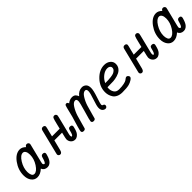

<svg xmlns="http://www.w3.org/2000/svg" viewBox="281 -1523 2616 2616"><g transform="rotate(-45 1589.0 -215.5)"><path d="M125 -147.9Q125 -253.9 191.4 -345Q257.8 -436 338.9 -436Q382.8 -436 422.9 -396Q434.1 -420.9 458 -420.9Q471.2 -420.9 481.7 -411.4Q492.2 -401.9 492.2 -388.2Q492.2 -382.3 488.8 -370.1L424.8 -113.8Q418.9 -89.8 418.9 -84Q418.9 -72.8 423.6 -66.4Q428.2 -60.1 432.1 -58.6Q436 -57.1 439 -57.1Q459 -57.1 481.9 -143.1Q490.7 -171.9 516.1 -171.9H520Q553.2 -171.9 553.2 -143.1Q553.2 -140.1 550 -126Q546.9 -111.8 538.3 -88.9Q529.8 -65.9 517.8 -45.4Q505.9 -24.9 484.9 -10Q463.9 4.9 438 4.9Q378.9 4.9 356.9 -46.9Q301.8 4.9 243.2 4.9Q189.9 4.9 157.5 -38.1Q125 -81.1 125 -147.9ZM194.8 -145Q194.8 -110.8 206.3 -84Q217.8 -57.1 245.1 -57.1Q292 -57.1 340.1 -131.1Q388.2 -205.1 388.2 -285.2Q388.2 -326.2 374 -350.1Q359.9 -374 335.9 -374Q288.1 -374 241.5 -298.6Q194.8 -223.1 194.8 -145Z M648.9 -27.8Q648.9 -30.8 652.8 -46.9L740.7 -400.9Q748.5 -429.7 774.9 -430.2Q774.9 -430.2 777.8 -430.2Q792 -430.2 800 -424.1Q808.1 -418 810.1 -412.6Q812 -407.2 812 -401.9Q812 -395 807.9 -378.4Q803.7 -361.8 793.7 -323.5Q783.7 -285.2 775.9 -250H923.8Q930.7 -278.8 941.9 -324.2Q958 -393.1 967 -411.6Q976.1 -430.2 998 -430.2Q1012.2 -430.2 1021.5 -420.2Q1030.8 -410.2 1030.8 -397Q1030.8 -394 1024.9 -367.2L960 -106.9Q956.1 -90.8 956.1 -82Q956.1 -58.1 967.8 -58.1Q976.6 -58.1 985.8 -75.2Q995.6 -95.2 1001.7 -122.6Q1007.8 -149.9 1014.9 -160.9Q1022 -171.9 1041 -171.9H1042Q1078.1 -171.9 1078.1 -143.1Q1077.1 -137.2 1075.4 -127.2Q1073.7 -117.2 1065.9 -91.6Q1058.1 -65.9 1047.1 -46.4Q1036.1 -26.9 1015.1 -11Q994.1 4.9 968.8 4.9Q932.6 4.9 909.2 -21Q885.7 -46.9 885.7 -84Q885.7 -96.2 908.7 -189H759.8Q758.8 -183.1 755.9 -172.6Q752.9 -162.1 743.9 -125Q734.9 -87.9 721.7 -37.1Q710.4 4.9 683.1 4.9Q668 4.9 658.4 -4.9Q648.9 -14.6 648.9 -27.8Z M1099.6 -22Q1099.6 -35.2 1115.7 -92Q1131.8 -148.9 1144.8 -190.9Q1157.7 -232.9 1160.6 -243.2Q1168.5 -277.3 1181.6 -328.1Q1198.7 -399.9 1205.3 -415Q1211.9 -430.2 1230 -430.2Q1241.2 -430.2 1248 -423.1Q1254.9 -416 1256.3 -410.4Q1257.8 -404.8 1257.8 -401.9Q1298.8 -436 1344.7 -436Q1363.8 -436 1378.2 -430.4Q1392.6 -424.8 1401.6 -413.8Q1410.6 -402.8 1415.3 -395Q1419.9 -387.2 1423.8 -375Q1472.7 -436 1535.6 -436Q1568.8 -436 1594.2 -413.6Q1619.6 -391.1 1619.6 -338.9Q1619.6 -293 1587.2 -197Q1554.7 -101.1 1554.7 -81.1Q1554.7 -69.8 1560.8 -64.9Q1566.9 -60.1 1573.2 -59.1Q1579.6 -58.1 1585.7 -51.5Q1591.8 -44.9 1591.8 -33Q1591.8 -21 1582.8 -10.5Q1573.7 0 1559.6 0Q1536.6 0 1517.3 -18.1Q1498 -36.1 1498 -76.2Q1498 -111.3 1530.5 -205.1Q1563 -298.8 1563 -335Q1563 -374 1535.6 -374Q1499.5 -374 1465.6 -320.1Q1431.6 -266.1 1412.1 -203.1Q1392.6 -140.1 1376.7 -78.1Q1360.8 -16.1 1358.9 -12.2Q1350.1 4.9 1325.7 4.9H1323.7Q1307.6 4.9 1299.8 -3.7Q1292 -12.2 1292 -22.9Q1292 -41 1331.3 -173.6Q1370.6 -306.2 1370.6 -335Q1370.6 -374 1343.8 -374Q1307.6 -374 1273.7 -319.6Q1239.7 -265.1 1220.2 -202.1Q1200.7 -139.2 1184.8 -77.1Q1168.9 -15.1 1167 -12.2Q1158.2 4.9 1133.8 4.9H1132.8Q1101.6 4.9 1099.6 -22Z M1711.9 -165Q1711.9 -271 1791.3 -353.5Q1870.6 -436 1965.8 -436Q2019 -436 2054.4 -407Q2089.8 -377.9 2089.8 -332Q2089.8 -277.8 2047.9 -241.2Q2021 -218.3 1976.8 -205.6Q1932.6 -192.9 1898.2 -190.9Q1863.8 -189 1807.6 -189H1783.7Q1781.7 -187 1781.7 -163.1Q1781.7 -122.1 1803.7 -89.1Q1825.7 -56.2 1875.5 -56.2H1877.9Q1934.1 -56.2 1971.4 -64.7Q2008.8 -73.2 2021.7 -82.5Q2034.7 -91.8 2046.1 -100.3Q2057.6 -108.9 2067.9 -108.9Q2080.1 -108.9 2091.3 -96.9Q2102.5 -85 2102.5 -73.2Q2102.5 -55.2 2073.2 -35.6Q2043.9 -16.1 2009.8 -6.8Q1963.9 5.4 1879.9 4.9Q1832 4.9 1796.9 -11.5Q1761.7 -27.8 1744.1 -55.4Q1726.6 -83 1719.2 -110.1Q1711.9 -137.2 1711.9 -165ZM1801.8 -250Q1835.9 -250 1857.4 -250.5Q1878.9 -251 1913.3 -255.4Q1947.8 -259.8 1967.8 -267.8Q1987.8 -275.9 2003.7 -292Q2019.5 -308.1 2019.5 -331.1Q2019.5 -350.1 2004.2 -362.1Q1988.8 -374 1963.9 -374Q1917 -374 1871.3 -338.6Q1825.7 -303.2 1801.8 -250Z M2223.6 -27.8Q2223.6 -30.8 2227.5 -46.9L2315.4 -400.9Q2323.2 -429.7 2349.6 -430.2Q2349.6 -430.2 2352.5 -430.2Q2366.7 -430.2 2374.8 -424.1Q2382.8 -418 2384.8 -412.6Q2386.7 -407.2 2386.7 -401.9Q2386.7 -395 2382.6 -378.4Q2378.4 -361.8 2368.4 -323.5Q2358.4 -285.2 2350.6 -250H2498.5Q2505.4 -278.8 2516.6 -324.2Q2532.7 -393.1 2541.7 -411.6Q2550.8 -430.2 2572.8 -430.2Q2586.9 -430.2 2596.2 -420.2Q2605.5 -410.2 2605.5 -397Q2605.5 -394 2599.6 -367.2L2534.7 -106.9Q2530.8 -90.8 2530.8 -82Q2530.8 -58.1 2542.5 -58.1Q2551.3 -58.1 2560.5 -75.2Q2570.3 -95.2 2576.4 -122.6Q2582.5 -149.9 2589.6 -160.9Q2596.7 -171.9 2615.7 -171.9H2616.7Q2652.8 -171.9 2652.8 -143.1Q2651.9 -137.2 2650.1 -127.2Q2648.4 -117.2 2640.6 -91.6Q2632.8 -65.9 2621.8 -46.4Q2610.8 -26.9 2589.8 -11Q2568.8 4.9 2543.5 4.9Q2507.3 4.9 2483.9 -21Q2460.4 -46.9 2460.4 -84Q2460.4 -96.2 2483.4 -189H2334.5Q2333.5 -183.1 2330.6 -172.6Q2327.6 -162.1 2318.6 -125Q2309.6 -87.9 2296.4 -37.1Q2285.2 4.9 2257.8 4.9Q2242.7 4.9 2233.2 -4.9Q2223.6 -14.6 2223.6 -27.8Z M2749.5 -147.9Q2749.5 -253.9 2815.9 -345Q2882.3 -436 2963.4 -436Q3007.3 -436 3047.4 -396Q3058.6 -420.9 3082.5 -420.9Q3095.7 -420.9 3106.2 -411.4Q3116.7 -401.9 3116.7 -388.2Q3116.7 -382.3 3113.3 -370.1L3049.3 -113.8Q3043.5 -89.8 3043.5 -84Q3043.5 -72.8 3048.1 -66.4Q3052.7 -60.1 3056.6 -58.6Q3060.5 -57.1 3063.5 -57.1Q3083.5 -57.1 3106.4 -143.1Q3115.2 -171.9 3140.6 -171.9H3144.5Q3177.7 -171.9 3177.7 -143.1Q3177.7 -140.1 3174.6 -126Q3171.4 -111.8 3162.8 -88.9Q3154.3 -65.9 3142.3 -45.4Q3130.4 -24.9 3109.4 -10Q3088.4 4.9 3062.5 4.9Q3003.4 4.9 2981.4 -46.9Q2926.3 4.9 2867.7 4.9Q2814.5 4.9 2782 -38.1Q2749.5 -81.1 2749.5 -147.9ZM2819.3 -145Q2819.3 -110.8 2830.8 -84Q2842.3 -57.1 2869.6 -57.1Q2916.5 -57.1 2964.6 -131.1Q3012.7 -205.1 3012.7 -285.2Q3012.7 -326.2 2998.5 -350.1Q2984.4 -374 2960.4 -374Q2912.6 -374 2866 -298.6Q2819.3 -223.1 2819.3 -145Z"/></g></svg>

Font: CMU Typewriter Text
Style: Italic
Weight: 500
Italic angle: -14.04°
Version: Version 0.7.0